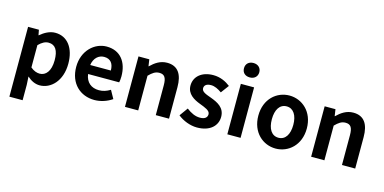

<svg xmlns="http://www.w3.org/2000/svg" viewBox="-90 -1327 4113 2058"><g transform="rotate(15 1966.0 -298.0)"><path d="M79 215H226V44L221 -47C263 -8 311 14 360 14C483 14 598 -97 598 -289C598 -461 515 -574 378 -574C317 -574 260 -542 213 -502H210L199 -560H79ZM328 -107C297 -107 262 -118 226 -149V-396C264 -434 298 -453 336 -453C413 -453 447 -394 447 -287C447 -165 394 -107 328 -107Z M967 14C1036 14 1107 -10 1162 -48L1112 -138C1071 -113 1032 -100 987 -100C903 -100 843 -147 831 -238H1176C1180 -252 1183 -279 1183 -306C1183 -462 1103 -574 949 -574C816 -574 688 -461 688 -280C688 -95 810 14 967 14ZM828 -337C840 -418 892 -460 951 -460C1024 -460 1057 -412 1057 -337Z M1304 0H1451V-385C1492 -426 1522 -448 1567 -448C1622 -448 1646 -418 1646 -331V0H1793V-349C1793 -490 1741 -574 1620 -574C1544 -574 1487 -534 1438 -486H1435L1424 -560H1304Z M2105 14C2250 14 2328 -64 2328 -163C2328 -266 2246 -304 2172 -332C2112 -354 2061 -369 2061 -410C2061 -442 2085 -464 2136 -464C2177 -464 2216 -444 2256 -416L2322 -505C2276 -541 2213 -574 2132 -574C2004 -574 1923 -503 1923 -403C1923 -309 2002 -266 2073 -239C2132 -216 2190 -197 2190 -155C2190 -120 2165 -96 2109 -96C2056 -96 2009 -119 1959 -157L1892 -64C1948 -18 2030 14 2105 14Z M2440 0H2587V-560H2440ZM2514 -651C2564 -651 2599 -682 2599 -731C2599 -779 2564 -811 2514 -811C2462 -811 2429 -779 2429 -731C2429 -682 2462 -651 2514 -651Z M2978 14C3118 14 3247 -94 3247 -280C3247 -466 3118 -574 2978 -574C2837 -574 2709 -466 2709 -280C2709 -94 2837 14 2978 14ZM2978 -106C2901 -106 2859 -174 2859 -280C2859 -385 2901 -454 2978 -454C3054 -454 3097 -385 3097 -280C3097 -174 3054 -106 2978 -106Z M3370 0H3517V-385C3558 -426 3588 -448 3633 -448C3688 -448 3712 -418 3712 -331V0H3859V-349C3859 -490 3807 -574 3686 -574C3610 -574 3553 -534 3504 -486H3501L3490 -560H3370Z"/></g></svg>

Font: Noto Sans TC
Style: Bold
Weight: 700
Designer: Ryoko NISHIZUKA 西塚涼子 (kana, bopomofo & ideographs); Paul D. Hunt (Latin, Greek & Cyrillic); Sandoll Communications 산돌커뮤니
Foundry: Adobe
Version: Version 2.004;hotconv 1.0.118;makeotfexe 2.5.65603